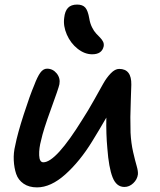

<svg xmlns="http://www.w3.org/2000/svg" viewBox="-20 -792 703 841"><path d="M383.8 -554.2Q350.6 -554.2 319.8 -578.6Q289.1 -603 272.7 -640.6Q256.3 -678.2 261.2 -713.9Q264.2 -743.2 277.8 -757.6Q291.5 -772 317.9 -772Q341.8 -772 353.5 -758.8Q365.2 -745.6 371.1 -710.9Q374.5 -689.5 383.1 -672.4Q391.6 -655.3 400.9 -645.5Q410.2 -635.7 418.7 -627Q427.2 -618.2 431.6 -609.1Q436 -600.1 434.1 -588.9Q426.3 -554.2 383.8 -554.2ZM142.1 28.8Q106.9 28.8 83.3 12.5Q59.6 -3.9 50.8 -30.3Q42 -56.6 40.3 -89.6Q38.6 -122.6 46.9 -155.8Q56.6 -206.1 84 -290.8Q111.3 -375.5 129.9 -418.9Q143.6 -455.6 156.5 -473.4Q169.4 -491.2 186 -491.2Q211.4 -491.2 228.3 -470.5Q245.1 -449.7 240.2 -422.9Q236.8 -405.8 203.1 -313.7Q169.4 -221.7 160.2 -178.2Q150.4 -142.6 151.6 -111.8Q152.8 -81.1 169.9 -81.1Q225.1 -81.1 341.8 -270Q364.7 -305.2 391.4 -352.8Q418 -400.4 432.4 -426Q446.8 -451.7 465.3 -470.9Q483.9 -490.2 502 -490.2Q556.6 -490.2 555.2 -420.9Q554.7 -405.3 553 -355.5Q551.3 -305.7 551 -279.5Q550.8 -253.4 551.8 -210.9Q554.2 -165 563.2 -125.7Q572.3 -86.4 578.9 -64Q585.4 -41.5 584 -27.8Q581.1 -5.9 563.7 10.5Q546.4 26.9 524.9 26.9Q489.7 26.9 473.1 -15.4Q456.5 -57.6 450.2 -142.1Q444.3 -205.6 445.8 -276.9Q413.6 -221.2 383.8 -172.9Q330.1 -85.4 266.4 -28.3Q202.6 28.8 142.1 28.8Z"/></svg>

Font: Shantell Sans Bouncy
Style: Italic
Weight: 500
Italic angle: -11.31°
Designer: Stephen Nixon, Anya Danilova, Shantell Martin
Foundry: Arrow Type
Version: Version 1.006;[9816181b4]